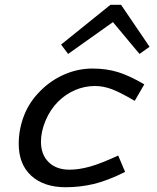

<svg xmlns="http://www.w3.org/2000/svg" viewBox="-20 -766 654 801"><path d="M234.9 -580.1 440.9 -746.1H484.9L604 -570.8L562 -541L451.2 -673.8L264.2 -541ZM376 -407.2Q332.5 -407.2 292.7 -389.9Q252.9 -372.6 222.2 -341.8Q189.5 -309.1 170.2 -263.2Q150.9 -217.3 150.9 -174.8Q150.9 -121.1 182.9 -89.6Q214.8 -58.1 270 -58.1Q309.1 -58.1 355.5 -71Q401.9 -84 473.1 -117.2L502 -48.8Q428.7 -12.2 371.3 1.5Q314 15.1 253.9 15.1Q163.1 15.1 110.6 -32.7Q58.1 -80.6 58.1 -166Q58.1 -227.1 80.6 -284.7Q103 -342.3 149.9 -388.2Q192.9 -431.2 249 -455.6Q305.2 -480 366.2 -480Q423.8 -480 471.7 -465.3Q519.5 -450.7 582 -414.1L542 -345.2Q482.4 -380.4 446.8 -393.8Q411.1 -407.2 376 -407.2Z"/></svg>

Font: IntelOne Mono
Style: Italic
Weight: 400
Italic angle: -16°
Designer: Fred Shallcrass
Foundry: Frere-Jones Type LLC
Version: Version 1.200;hotconv 1.1.0;makeotfexe 2.6.0;FJTRelease1.2